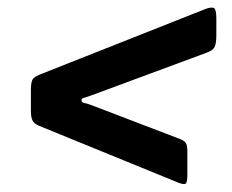

<svg xmlns="http://www.w3.org/2000/svg" viewBox="-20 -647 600 497"><path d="M219 -374 445 -287.5Q456 -283.5 460.5 -277.5Q465 -271.5 465 -255.5V-196.5Q465 -175 460.8 -171.8Q456.5 -168.5 442 -174L82 -321Q69.5 -326 64.8 -334Q60 -342 60 -360V-415Q60 -437.5 66.2 -443.8Q72.5 -450 88 -456L510 -623Q525 -629 532.5 -626.8Q540 -624.5 540 -599.5V-556Q540 -534.5 535.5 -525.5Q531 -516.5 516 -511L219 -401Q206 -396 198.5 -394.2Q191 -392.5 191 -388Q191 -381.5 197.8 -380.5Q204.5 -379.5 219 -374Z"/></svg>

Font: Besley* Condensed Fatface
Style: Italic
Weight: 900
Width: 3
Italic angle: -13°
Designer: Owen Earl
Foundry: indestructible type*
Version: Version 3.000; ttfautohint (v1.8.3)